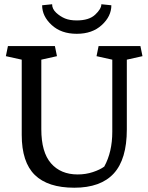

<svg xmlns="http://www.w3.org/2000/svg" viewBox="-20 -879 703 910"><path d="M175.8 -266.6Q175.8 -157.7 221.7 -105Q267.6 -52.2 348.1 -52.2Q386.7 -52.2 420.4 -63.5Q454.1 -74.7 474.1 -89.4Q512.2 -158.7 512.2 -254.4V-596.2L437.5 -612.8L447.3 -660.6H645.5L655.3 -612.8L581.1 -596.2V-265.6Q581.1 -124 519 -56.6Q457 10.7 332 10.7Q207 10.7 145 -49.8Q83 -110.4 83 -239.7V-596.2L7.8 -612.8L17.6 -660.6H240.2L250 -612.8L175.8 -596.2ZM225.1 -760.3Q179.7 -801.8 179.7 -854L227.1 -858.9Q226.6 -837.4 246.1 -818.8Q265.6 -800.8 288.1 -791.5Q310.5 -782.2 343.8 -782.2Q402.3 -782.2 431.2 -809.6Q460.4 -836.9 460.4 -858.9L507.8 -854Q507.8 -801.8 462.4 -760.3Q417.5 -718.8 343.8 -718.8Q270 -718.8 225.1 -760.3Z"/></svg>

Font: NoticiaText-Regular
Style: Regular
Weight: 400
Designer: JM Sole
Foundry: JM Sole
Version: Version 1.003